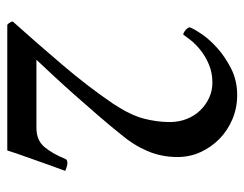

<svg xmlns="http://www.w3.org/2000/svg" viewBox="-92 -579 671 527"><g transform="rotate(90 243.5 -315.5)"><path d="M449 -159Q442 -141 433.5 -116.5Q425 -92 416.5 -68.5Q408 -45 401.5 -26Q395 -7 393 0H48Q45 -2 42 -7Q39 -12 39 -15Q99 -82 159 -152.5Q219 -223 265 -291Q296 -338 305.5 -374.5Q315 -411 315 -446Q315 -471 306.5 -492.5Q298 -514 283 -529.5Q268 -545 248.5 -554Q229 -563 207 -563Q179 -563 156 -553Q133 -543 116.5 -529.5Q100 -516 89.5 -502.5Q79 -489 75 -483Q70 -483 62.5 -489.5Q55 -496 55 -501Q59 -512 73.5 -533.5Q88 -555 112 -576.5Q136 -598 168.5 -614.5Q201 -631 241 -631Q276 -631 307 -618Q338 -605 361 -582.5Q384 -560 397.5 -530.5Q411 -501 411 -467Q411 -423 394.5 -384.5Q378 -346 349 -312Q325 -282 297 -249.5Q269 -217 241.5 -186Q214 -155 188.5 -127.5Q163 -100 144 -80H331Q365 -80 383.5 -102Q402 -124 416 -159Q418 -165 428 -165Q432 -165 438.5 -163Q445 -161 449 -159Z"/></g></svg>

Font: Vermiglione Medium
Style: Regular
Weight: 500
Version: Version 1.000